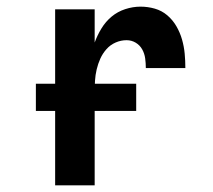

<svg xmlns="http://www.w3.org/2000/svg" viewBox="-20 -558 640 578"><path d="M146 0V-530H265V-430Q273 -452 285.5 -472.5Q298 -493 316 -508Q334 -523 357 -530.5Q380 -538 403 -538Q425 -538 446 -532Q467 -526 483.5 -512Q500 -498 511 -479Q522 -460 528 -439Q534 -418 536 -396.5Q538 -375 538 -353H419Q419 -368 417 -382.5Q415 -397 408 -409.5Q401 -422 388.5 -429.5Q376 -437 361 -437Q344 -437 328 -430Q312 -423 300.5 -410Q289 -397 282 -381.5Q275 -366 271 -349Q267 -332 266 -315Q265 -298 265 -281V0ZM390 -224H88V-306H390Z"/></svg>

Font: Iosevka Curly Extended
Style: Bold
Weight: 700
Width: 7
Monospace: yes
Designer: Belleve Invis
Foundry: Belleve Invis
Version: Version 11.1.0; ttfautohint (v1.8.3)